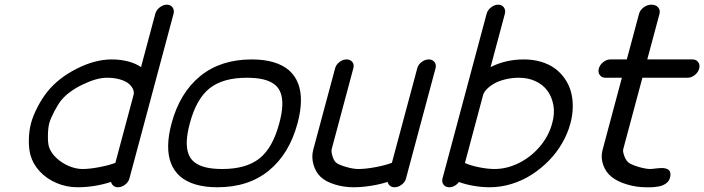

<svg xmlns="http://www.w3.org/2000/svg" viewBox="-20 -789 2967 809"><path d="M179.4 -402.3Q225.8 -460.2 303 -499.4Q380.1 -538.6 450.9 -538.6Q487.5 -538.6 519.9 -530.2Q552.2 -521.7 574.2 -506.3L634.3 -730.7Q638.4 -746.6 653 -757.9Q667.5 -769.3 683.1 -769.3Q698.7 -769.3 707 -757.9Q715.3 -746.6 711.2 -730.7L537.1 -80.8L536.1 -77.6L525.4 -37.4Q521.5 -22 507.1 -11Q492.7 0 476.8 0Q465.3 0 457.6 -6.5Q450 -12.9 448 -22.5Q378.7 0 306.6 0Q259.8 0 217.8 -18.1Q175.8 -36.1 147.1 -67.3Q118.4 -98.4 108.2 -136.2Q100.8 -163.8 101.6 -200.8Q102.3 -237.8 110.6 -269.3Q118.9 -300.8 138.1 -337.8Q157.2 -374.8 179.4 -402.3ZM186 -171.4Q193.4 -146.7 216.4 -124.6Q239.5 -102.5 269.5 -89.7Q299.6 -76.9 327.4 -76.9Q357.4 -76.9 398.3 -84.7Q439.2 -92.5 466.1 -102.8L542.7 -388.9Q545.9 -400.4 540.6 -412.8Q535.4 -425.3 522.6 -436.3Q509.8 -447.3 485.7 -454.3Q461.7 -461.4 430.4 -461.4Q387.5 -461.4 328.4 -432.9Q269.3 -404.3 238.3 -366.9Q224.9 -350.3 208.7 -319.5Q192.6 -288.6 187.5 -269.3Q182.4 -250 181.9 -218.9Q181.4 -187.7 186 -171.4Z M1019.8 -461.4Q919.4 -461.4 863.4 -417.1Q807.4 -372.8 779.8 -269.3Q768.6 -227.3 767.1 -195.9Q765.6 -164.6 773.7 -141.7Q781.7 -118.9 800.5 -104.6Q819.3 -90.3 847.9 -83.6Q876.5 -76.9 916.7 -76.9Q1017.1 -76.9 1073.1 -121.3Q1129.2 -165.8 1156.7 -269.3Q1168 -311.3 1169.4 -342.7Q1170.9 -374 1162.8 -396.9Q1154.8 -419.7 1136 -433.8Q1117.2 -448 1088.6 -454.7Q1060.1 -461.4 1019.8 -461.4ZM896.2 0Q843.5 0 803.8 -11.8Q764.2 -23.7 738.6 -46.1Q713.1 -68.6 700.4 -101.4Q687.7 -134.3 688.5 -176.4Q689.2 -218.5 702.9 -269.3Q737.5 -397.9 823.6 -468.3Q909.7 -538.6 1040.5 -538.6Q1093.3 -538.6 1132.9 -526.7Q1172.6 -514.9 1198.1 -492.4Q1223.6 -470 1236.2 -437.1Q1248.8 -404.3 1248 -362.2Q1247.3 -320.1 1233.6 -269.3Q1199 -140.6 1113 -70.3Q1027.1 0 896.2 0Z M1392.1 -501.5Q1396 -516.6 1410.3 -527.6Q1424.6 -538.6 1440.4 -538.6Q1456.1 -538.6 1464.6 -527.8Q1473.1 -517.1 1469 -502L1377.7 -161.1Q1375 -151.4 1380.5 -132.3Q1386 -113.3 1395.3 -104.5Q1406 -95.2 1436.6 -86.1Q1467.3 -76.9 1489.7 -76.9Q1520.8 -76.9 1562.7 -84.8Q1604.7 -92.8 1631.3 -103L1738.3 -502Q1742.2 -516.8 1756.5 -527.7Q1770.8 -538.6 1786.6 -538.6Q1802.2 -538.6 1810.8 -527.6Q1819.3 -516.6 1815.2 -501.5L1702.1 -79.8L1701.9 -79.6Q1701.9 -79.6 1701.8 -78.7Q1701.7 -77.9 1701.4 -76.9L1690.7 -36.9Q1686.8 -21.7 1672.5 -10.9Q1658.2 0 1642.3 0Q1630.9 0 1623 -6.5Q1615.2 -12.9 1613.3 -22.5Q1580.6 -12 1542.2 -6Q1503.9 0 1469.2 0Q1428.7 0 1390.5 -11.8Q1352.3 -23.7 1331.3 -43.5Q1309.8 -64 1300.8 -95.7Q1291.7 -127.4 1300 -158.7Z M2306.6 -269.3Q2318.1 -310.5 2311.8 -345.7Q2305.4 -380.9 2286.6 -406.6Q2267.8 -432.4 2236.6 -446.9Q2205.3 -461.4 2166.7 -461.4Q2135.5 -461.4 2107.7 -454.3Q2079.8 -447.3 2061.2 -436.3Q2042.5 -425.3 2030.6 -412.8Q2018.8 -400.4 2015.6 -388.9L1939 -102.3Q1959.7 -92.3 1996.7 -84.6Q2033.7 -76.9 2063.7 -76.9Q2115.2 -76.9 2165.8 -101.8Q2216.3 -126.7 2254.3 -171.1Q2292.2 -215.6 2306.6 -269.3ZM2030.3 -730.7Q2034.4 -746.6 2049 -757.9Q2063.5 -769.3 2079.1 -769.3Q2094.7 -769.3 2103 -757.9Q2111.3 -746.6 2107.2 -730.7L2047.1 -506.3Q2110.8 -538.6 2187.5 -538.6Q2226.3 -538.6 2259.6 -528.7Q2293 -518.8 2317.5 -501Q2342 -483.2 2359.5 -458.1Q2377 -433.1 2385.4 -403.4Q2393.8 -373.8 2393.4 -339.5Q2393.1 -305.2 2383.5 -269.3Q2372.1 -226.3 2348.6 -185.8Q2325.2 -145.3 2292.4 -111.8Q2259.5 -78.4 2220.5 -53.2Q2181.4 -28.1 2135.6 -14Q2089.8 0 2043.2 0Q2010.3 0 1975.1 -6.1Q1939.9 -12.2 1913.8 -22.2Q1906.2 -12 1895.4 -6Q1884.5 0 1873 0Q1857.2 0 1848.9 -11Q1840.6 -22 1844.5 -37.4L1855 -75.9Q1855.7 -79.3 1856.4 -81.3Z M2628.2 -104.2Q2639.9 -95 2670.3 -85.9Q2700.7 -76.9 2720.5 -76.9Q2724.6 -76.9 2732.7 -77.9Q2740.7 -78.9 2748.3 -79.7Q2755.9 -80.6 2765 -80.9Q2774.2 -81.3 2781.4 -79.8Q2788.6 -78.4 2794.4 -75.2Q2800.3 -72 2803.1 -65.2Q2805.9 -58.3 2804.7 -48.3Q2803.5 -38.1 2799 -30Q2794.4 -22 2787.7 -17.1Q2781 -12.2 2772.7 -8.5Q2764.4 -4.9 2755.4 -3.4Q2746.3 -2 2737.3 -0.9Q2728.3 0.2 2720.2 0Q2712.2 -0.2 2705.6 0Q2701.7 0 2700 0Q2662.1 0 2622.2 -11.8Q2582.3 -23.7 2557.6 -43.2Q2532.2 -63.2 2521.4 -94.6Q2510.5 -126 2519 -157.5L2600.3 -461.4H2531.2Q2515.6 -461.4 2507.3 -472.8Q2499 -484.1 2503.2 -500Q2507.3 -515.9 2521.7 -527.2Q2536.1 -538.6 2551.8 -538.6H2621.1L2672.6 -730.7Q2676.8 -746.6 2692 -757.9Q2707.3 -769.3 2725.1 -769.3Q2743.2 -769.3 2753.1 -757.9Q2762.9 -746.6 2758.8 -730.7L2707.3 -538.6H2897.9Q2913.6 -538.6 2921.9 -527.2Q2930.2 -515.9 2926 -500Q2921.9 -484.1 2907.5 -472.8Q2893.1 -461.4 2877.4 -461.4H2686.8L2606 -160.4Q2603.5 -150.9 2610.4 -132Q2617.2 -113 2628.2 -104.2Z"/></svg>

Font: Tecnico
Style: GruesoInclinado
Weight: 700
Italic angle: -15°
Version: Version 1.3